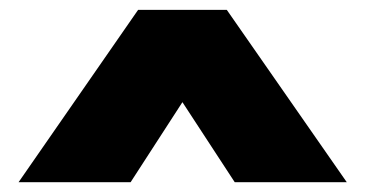

<svg xmlns="http://www.w3.org/2000/svg" viewBox="-20 -813 742 389"><path d="M349.6 -606 244.6 -443.8H17.6L259.8 -793H439.5L682.6 -443.8H455.6Z"/></svg>

Font: Angkor
Style: Regular
Weight: 400
Designer: Danh Hong
Foundry: Danh Hong
Version: Version 8.000; ttfautohint (v1.8.3)